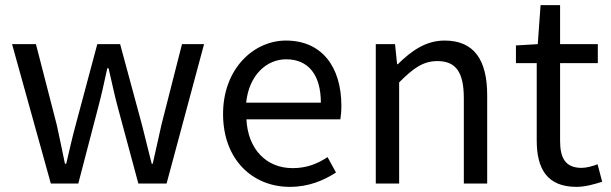

<svg xmlns="http://www.w3.org/2000/svg" viewBox="-20 -715 2380 748"><path d="M178 0H285L361 -291C375 -343 386 -394 398 -449H403C416 -394 426 -344 440 -293L519 0H629L775 -543H689L609 -229C597 -177 587 -128 575 -77H571C558 -128 546 -177 533 -229L448 -543H359L275 -229C261 -178 250 -128 238 -77H233C223 -128 212 -177 201 -229L120 -543H27Z M1109 13C1183 13 1241 -12 1289 -43L1256 -103C1216 -76 1173 -60 1120 -60C1017 -60 946 -134 940 -250H1306C1308 -263 1310 -282 1310 -302C1310 -457 1232 -557 1094 -557C968 -557 849 -447 849 -271C849 -92 965 13 1109 13ZM939 -315C950 -422 1018 -484 1095 -484C1180 -484 1230 -425 1230 -315Z M1444 0H1535V-394C1590 -449 1628 -477 1684 -477C1756 -477 1787 -434 1787 -332V0H1878V-344C1878 -483 1826 -557 1712 -557C1638 -557 1582 -516 1530 -465H1527L1519 -543H1444Z M2226 13C2259 13 2295 3 2326 -7L2308 -75C2290 -68 2265 -61 2246 -61C2183 -61 2162 -99 2162 -166V-469H2309V-543H2162V-695H2086L2075 -543L1990 -538V-469H2071V-168C2071 -59 2110 13 2226 13Z"/></svg>

Font: Noto Sans CJK SC Regular
Style: Regular
Weight: 400
Designer: Ryoko NISHIZUKA (kana & ideographs); Paul D. Hunt (Latin, Greek & Cyrillic); Wenlong ZHANG (bopomofo); Sandoll Communica
Foundry: Adobe Systems Incorporated
Version: Version 1.004;PS 1.004;hotconv 1.0.82;makeotf.lib2.5.63406